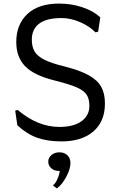

<svg xmlns="http://www.w3.org/2000/svg" viewBox="-20 -780 672 1074"><path d="M77 -79 65 -161 79 -165Q191 -70 312 -70Q392 -70 436 -102Q480 -134 480 -188Q480 -226 465 -249.5Q450 -273 409.5 -291Q369 -309 285 -330Q171 -358 121 -409Q71 -460 71 -545Q71 -643 133 -701.5Q195 -760 311 -760Q379 -760 440.5 -739.5Q502 -719 541 -683L529 -603L514 -599Q480 -634 427.5 -656.5Q375 -679 324 -679Q241 -679 199.5 -648Q158 -617 158 -558Q158 -517 174 -491Q190 -465 229 -445.5Q268 -426 342 -408Q428 -386 476.5 -359Q525 -332 546 -294.5Q567 -257 567 -201Q567 -101 502.5 -45Q438 11 324 11Q247 11 189.5 -9Q132 -29 77 -79ZM374 132Q374 165 351 208.5Q328 252 298 274L277 258L278 255Q290 247 301.5 220.5Q313 194 314 176H309Q283 176 266.5 161Q250 146 250 124Q250 102 268 87Q286 72 312 72Q340 72 357 88.5Q374 105 374 132Z"/></svg>

Font: Farro Light
Style: Regular
Weight: 300
Designer: Aceler Chua
Foundry: Grayscale Limited
Version: Version 1.101